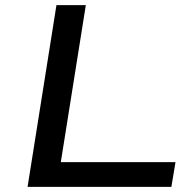

<svg xmlns="http://www.w3.org/2000/svg" viewBox="-20 -725 760 745"><path d="M87 0 199 -705H313L216 -96H661L645 0Z"/></svg>

Font: Nunito Sans 7pt Expanded Medium
Style: Italic
Weight: 500
Width: 7
Italic angle: -9°
Designer: Vernon Adams
Foundry: Vernon Adams
Version: Version 3.101;gftools[0.9.27]